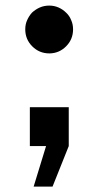

<svg xmlns="http://www.w3.org/2000/svg" viewBox="-20 -528 355 694"><path d="M146.5 0Q131.8 0 87.9 0Q87.9 -35.2 87.9 -140.6Q105.5 -140.6 158.2 -140.6Q175.8 -140.6 228.5 -140.6Q228.5 -105.5 228.5 0Q213.9 36.1 169.9 146.5Q153.3 146.5 101.6 146.5Q113.3 109.4 146.5 0ZM158.2 -335Q122.1 -335 96.7 -360.4Q71.3 -385.7 71.3 -421.9Q71.3 -440.4 78.1 -455.1Q85 -470.7 95.7 -482.4Q108.4 -494.1 124 -501Q139.6 -507.8 158.2 -507.8Q175.8 -507.8 191.4 -501Q207 -494.1 218.8 -482.4Q231.4 -470.7 237.3 -455.1Q244.1 -440.4 244.1 -421.9Q244.1 -385.7 218.8 -360.4Q194.3 -335.9 160.2 -335Q159.2 -335 158.2 -335Z"/></svg>

Font: SSportsD
Style: Medium
Weight: 400
Designer: Swiss Typefaces
Version: Version 1.000